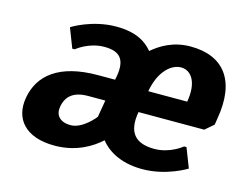

<svg xmlns="http://www.w3.org/2000/svg" viewBox="-78 -631 971 762"><g transform="rotate(15 407.5 -250.0)"><path d="M558 10C658 10 737 -40 737 -40L706 -120H696C696 -120 649 -80 584 -80C504 -80 471 -120 486 -205H756L791 -235L795 -260C824 -425 754 -510 619 -510C549 -510 499 -480 464 -450C439 -480 399 -510 314 -510C214 -510 136 -460 136 -460L167 -380H177C177 -380 224 -420 289 -420C354 -420 378 -390 366 -320L363 -305H293C133 -305 57 -240 40 -145C24 -55 78 10 198 10C288 10 350 -30 385 -62C410 -30 463 10 558 10ZM335 -145C335 -145 289 -85 239 -85C194 -85 174 -110 180 -145C188 -190 217 -215 277 -215H347ZM604 -420C644 -420 677 -380 662 -295H502C517 -380 564 -420 604 -420Z"/></g></svg>

Font: Scada
Style: Bold Italic
Weight: 700
Designer: Jovanny Lemonad
Foundry: Jovanny Lemonad
Version: Version 3.005